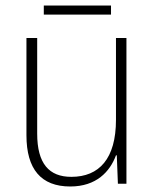

<svg xmlns="http://www.w3.org/2000/svg" viewBox="-20 -667 562 697"><path d="M383 -647H139V-614H383ZM439 -529H401V-232C401 -91 340 -25 239 -25C158 -25 115 -73 115 -182V-529H76V-176C76 -53 129 10 235 10C330 10 379 -44 401 -103H404L408 0H439Z"/></svg>

Font: Noto Sans Lao UI SemCond ExtLt
Style: Regular
Weight: 200
Width: 4
Designer: Monotype Design Team
Foundry: Monotype Imaging Inc.
Version: Version 2.000